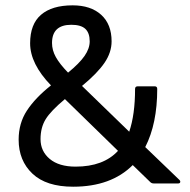

<svg xmlns="http://www.w3.org/2000/svg" viewBox="-20 -687 712 719"><path d="M253.9 12.2Q153.3 12.2 101.6 -36.6Q49.8 -85.4 49.8 -164.1Q49.8 -225.6 80.8 -272.9Q111.8 -320.3 170.9 -367.2Q92.8 -448.2 92.8 -524.9Q92.8 -596.7 133.8 -631.8Q174.8 -667 252 -667Q319.8 -667 358.9 -631.6Q397.9 -596.2 397.9 -532.2Q397.9 -490.7 371.3 -451.7Q344.7 -412.6 287.1 -365.2L463.9 -193.8Q485.8 -257.8 485.8 -354Q485.8 -363.8 496.1 -363.8H559.1Q568.8 -363.8 568.8 -354Q568.8 -223.6 523.9 -136.2L651.9 -13.2Q656.2 -8.8 654.8 -4.4Q653.3 0 647 0H556.2Q547.9 0 543 -4.9L477.1 -68.8Q396 12.2 253.9 12.2ZM174.8 -525.9Q174.8 -499 189 -473.4Q203.1 -447.8 234.9 -415Q277.3 -449.7 296.6 -477.5Q315.9 -505.4 315.9 -532.2Q315.9 -563.5 299.6 -578.9Q283.2 -594.2 247.1 -594.2Q174.8 -594.2 174.8 -525.9ZM131.8 -166Q131.8 -120.6 166.3 -91.8Q200.7 -63 263.2 -63Q367.2 -63 421.9 -122.1L223.1 -315.9Q170.4 -272 151.1 -240.7Q131.8 -209.5 131.8 -166Z"/></svg>

Font: Sofia Sans
Style: Regular
Weight: 400
Designer: Botio Nikoltchev, Ani Petrova
Foundry: lettersoup
Version: Version 4.100